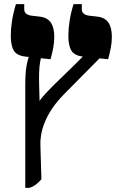

<svg xmlns="http://www.w3.org/2000/svg" viewBox="-20 -667 562 927"><path d="M102 240V-253Q102 -285 103.5 -308.5Q105 -332 108.5 -351Q112 -370 118 -390V-406H183Q177 -387 173.5 -366.5Q170 -346 169 -319.5Q168 -293 169 -256L171 -180Q180 -194 201.5 -217Q223 -240 249.5 -266Q276 -292 302.5 -317.5Q329 -343 347 -361L424 -438L488 -413L288 -211Q253 -175 230.5 -141Q208 -107 195.5 -75Q183 -43 178.5 -15.5Q174 12 175 34L180 199Q164 216 152 225Q140 234 123 240ZM224 -381 101 -394Q61 -399 46.5 -423Q32 -447 32 -495Q32 -527 38 -566Q44 -605 57 -647H97V-622Q97 -609 106.5 -601Q116 -593 135 -591L170 -587Q208 -583 225 -558.5Q242 -534 242 -490Q242 -462 237 -436Q232 -410 224 -381ZM502 -381 379 -394Q339 -399 324.5 -423Q310 -447 310 -495Q310 -527 316 -566Q322 -605 335 -647H375V-622Q375 -609 384.5 -601Q394 -593 413 -591L448 -587Q486 -583 503 -558.5Q520 -534 520 -490Q520 -462 515 -436Q510 -410 502 -381Z"/></svg>

Font: Noto Serif Hebrew Black
Style: Regular
Weight: 900
Version: Version 2.003